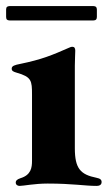

<svg xmlns="http://www.w3.org/2000/svg" viewBox="-21 -609 357 637"><path d="M44 7.8C56.8 7.8 93 0 137.1 0C219.8 0 260.7 7.8 299 7.8C306.1 7.8 316.1 6 316.1 -5C316.1 -12.8 311.4 -16.7 299 -19.2C246.1 -29.8 227.3 -49.7 227.3 -117.2V-391.3C227.3 -409.1 228.7 -433.2 228.7 -441.1C228.7 -449.9 225.5 -453.8 218.8 -453.8C215.2 -453.8 213.8 -453.1 208.8 -451C152 -426.1 118.6 -411.9 46.2 -397C28.4 -393.5 17.8 -390.6 17.8 -381.4C17.8 -373.6 23.1 -371.1 34.1 -367.9C83.8 -353.7 85.2 -341.6 85.2 -294.7V-75.3C85.2 -52.9 82 -28.4 46.9 -17.8C35.2 -13.8 31.2 -9.6 31.2 -3.6C31.2 3.6 36.6 7.8 44 7.8ZM-0.7 -552.6C-0.4 -544.4 2.5 -541.5 10.7 -541.2H289.1C297.2 -541.5 300.1 -544.4 300.4 -552.6V-577.4C300.1 -585.6 297.2 -588.4 289.1 -588.8H10.7C2.5 -588.4 -0.4 -585.6 -0.7 -577.4Z"/></svg>

Font: Margiela Serif
Style: Bold
Weight: 700
Designer: Andreas Faust, Stefan Endress
Version: Version 1.002;FEAKit 1.0